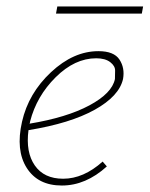

<svg xmlns="http://www.w3.org/2000/svg" viewBox="-20 -570 462 593"><path d="M157 -550H422L418 -528H153ZM284 -412Q332 -412 349 -386Q366 -360 360 -326Q348 -273 272.5 -231Q197 -189 68 -168Q59 -100 87.5 -59Q116 -18 175 -18Q238 -18 297 -71L310 -56Q245 3 171 3Q97 3 62.5 -51.5Q28 -106 48 -194Q68 -282 137.5 -347Q207 -412 284 -412ZM335 -326Q335 -337 335.5 -351.5Q336 -366 320.5 -378Q305 -390 277 -390Q211 -390 152 -331.5Q93 -273 73 -195Q73 -194 72.5 -191.5Q72 -189 71 -188Q186 -207 256 -244.5Q326 -282 335 -326Z"/></svg>

Font: EauTestText Extralight
Style: Italic
Weight: 250
Italic angle: -12°
Designer: Christian Thalmann (Catharsis Fonts)
Version: Version 0.001;PS 000.001;hotconv 1.0.88;makeotf.lib2.5.64775